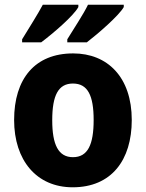

<svg xmlns="http://www.w3.org/2000/svg" viewBox="-20 -786 620 816"><path d="M506 -756V-766H354C336 -728 296 -668 266 -619V-606H349C397 -643 486 -720 506 -756ZM313 -756V-766H162C142 -728 104 -668 74 -619V-606H155C207 -645 293 -719 313 -756ZM540 -276C540 -458 437 -559 291 -559C128 -559 40 -451 40 -276C40 -105 135 10 289 10C454 10 540 -106 540 -276ZM202 -275C202 -381 228 -431 290 -431C353 -431 378 -380 378 -276C378 -171 353 -118 290 -118C228 -118 202 -171 202 -275Z"/></svg>

Font: Noto Sans Sinhala UI SemiCondensed ExtraBold
Style: Regular
Weight: 800
Width: 4
Designer: Jelle Bosma - Monotype Design Team
Foundry: Monotype Imaging Inc.
Version: Version 2.006